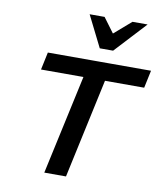

<svg xmlns="http://www.w3.org/2000/svg" viewBox="-97 -985 902 1063"><g transform="rotate(10 354.5 -453.5)"><path d="M225 0 368 -658H489L347 0ZM108 -559 129 -658H709L688 -559ZM408 -731 442 -804 561 -907H646L483 -731ZM408 -731 320 -907H404L479 -806L483 -731Z"/></g></svg>

Font: Ysabeau Infant
Style: Bold Italic
Weight: 700
Italic angle: -12°
Designer: Christian Thalmann (Catharsis Fonts)
Version: Version 2.001;gftools[0.9.30]; featfreeze: ss01,ss02,lnum